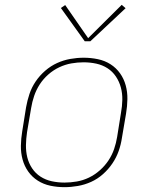

<svg xmlns="http://www.w3.org/2000/svg" viewBox="-20 -767 640 795"><path d="M247 8Q217 8 188.5 2Q160 -4 136.5 -19Q113 -34 97 -56.5Q81 -79 73.5 -106.5Q66 -134 66.5 -163.5Q67 -193 72 -223L88 -323Q93 -351 102 -378Q111 -405 127.5 -429.5Q144 -454 167 -474Q190 -494 216.5 -506Q243 -518 271 -523Q299 -528 327 -528Q356 -528 385 -522Q414 -516 437.5 -501Q461 -486 477 -463.5Q493 -441 500.5 -413.5Q508 -386 507.5 -356.5Q507 -327 502 -297L485 -197Q481 -169 471.5 -142Q462 -115 445.5 -90.5Q429 -66 406.5 -46Q384 -26 357.5 -14Q331 -2 302.5 3Q274 8 247 8ZM247 -11Q272 -11 298 -15.5Q324 -20 348 -31.5Q372 -43 393 -61.5Q414 -80 429 -102.5Q444 -125 452.5 -150Q461 -175 465 -200L481 -300Q486 -327 486.5 -353.5Q487 -380 480.5 -404.5Q474 -429 460 -450Q446 -471 425 -484.5Q404 -498 378.5 -503.5Q353 -509 326 -509Q301 -509 275.5 -504.5Q250 -500 225.5 -488.5Q201 -477 180 -458.5Q159 -440 144.5 -417.5Q130 -395 121.5 -370Q113 -345 109 -320L92 -220Q88 -193 87.5 -166.5Q87 -140 93 -115.5Q99 -91 113 -70Q127 -49 148 -35.5Q169 -22 194.5 -16.5Q220 -11 247 -11ZM331 -596 232 -734 250 -746 345 -609 484 -747 500 -733 354 -596Z"/></svg>

Font: Iosevka SS04 Thin Extended
Style: Italic
Weight: 100
Width: 7
Italic angle: -9°
Monospace: yes
Designer: Belleve Invis
Foundry: Belleve Invis
Version: Version 19.0.0; ttfautohint (v1.8.4)